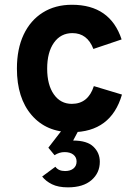

<svg xmlns="http://www.w3.org/2000/svg" viewBox="-20 -543 582 806"><path d="M280.5 12Q174.5 12 112.8 -59.8Q51 -131.5 51 -255Q51 -337.5 79.2 -397.5Q107.5 -457.5 159.5 -490.2Q211.5 -523 282 -523Q442.5 -523 490.5 -377.5L372 -337.5Q346.5 -404 284 -404Q235 -404 206.5 -363.8Q178 -323.5 178 -255Q178 -187 206 -147Q234 -107 281.5 -107Q350 -107 374 -181.5L492 -146Q446 12 280.5 12ZM265 243.5Q224.5 243.5 198.2 230.5Q172 217.5 157 198L212.5 157Q225.5 175 253 175Q275.5 175 288.5 164.2Q301.5 153.5 301.5 135Q301.5 117 288 106.2Q274.5 95.5 251 95.5Q229 95.5 209 108.5L183 77L242.5 0H312L287 47Q345.5 47 372.2 72.8Q399 98.5 399 136Q399 183 364 213.2Q329 243.5 265 243.5Z"/></svg>

Font: Overpass
Style: Bold
Weight: 700
Designer: Delve Withrington, Dave Bailey, Thomas Jockin
Foundry: Delve Fonts LLC
Version: Version 4.000; ttfautohint (v1.8.3)